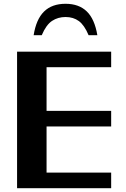

<svg xmlns="http://www.w3.org/2000/svg" viewBox="-20 -989 662 1009"><path d="M69.7 0V-717.6H564.2V-635.8H94.4L224.7 -712.1V-329L137.9 -406.2H564.2V-324.4H113.6L224.7 -403.6V-4.6L137.9 -81.8H564.2V0ZM324.6 -969.1Q252.7 -969.1 211.3 -928.2Q170 -887.4 156.8 -804H199.4Q222.6 -858.8 253.6 -879.2Q284.6 -899.6 324.6 -899.6Q365.4 -899.6 394.4 -878.3Q423.4 -856.9 445.6 -804H491.6Q477.3 -889.2 435.9 -929.1Q394.4 -969.1 324.6 -969.1Z"/></svg>

Font: Russolo 10pt ExtraLight
Style: Regular
Weight: 200
Designer: Micah Stupak-Hahn
Version: Version 1.000